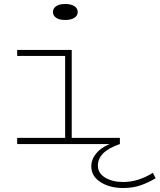

<svg xmlns="http://www.w3.org/2000/svg" viewBox="-20 -721 799 961"><path d="M245 -661Q245 -679 261 -690Q277 -701 306 -701Q336 -701 352.5 -690Q369 -679 369 -661Q369 -643 352.5 -632Q336 -621 306 -621Q277 -621 261 -632Q245 -643 245 -661ZM759 171Q723 193 684 206.5Q645 220 596 220Q529 220 483 190.5Q437 161 437 112Q437 77 461 47.5Q485 18 529 0H66V-31H306V-441H66V-471H339V-31H580V0Q470 37 470 108Q470 146 506.5 168Q543 190 596 190Q672 190 745 144Z"/></svg>

Font: BioRhyme Expanded ExtraLight
Style: Regular
Weight: 275
Width: 7
Designer: Aoife Mooney
Foundry: Aoife Mooney Type
Version: Version 1.001